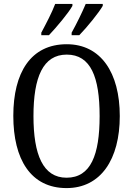

<svg xmlns="http://www.w3.org/2000/svg" viewBox="-20 -951 681 981"><path d="M346 -784V-771H385C425 -812 485 -886 505 -921V-931H418C399 -886 373 -833 346 -784ZM191 -784V-771H230C269 -812 331 -886 350 -921V-931H262C245 -886 217 -833 191 -784ZM320 10C495 10 592 -137 592 -358C592 -580 495 -725 321 -725C137 -725 48 -580 48 -359C48 -137 137 10 320 10ZM320 -43C200 -43 151 -160 151 -358C151 -557 200 -672 321 -672C444 -672 489 -557 489 -358C489 -160 444 -43 320 -43Z"/></svg>

Font: Noto Serif Tamil Condensed
Style: Italic
Weight: 400
Width: 3
Italic angle: -12°
Designer: Indian Type Foundry, Tom Grace, and the Monotype Design Team
Foundry: Monotype Imaging Inc.
Version: Version 2.003